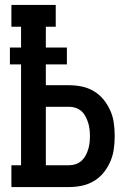

<svg xmlns="http://www.w3.org/2000/svg" viewBox="-20 -755 540 775"><path d="M26 0V-88H65V-495H20V-563H65V-647H26V-735H205V-647H165V-563H250V-495H165V-411H259Q286 -411 311.5 -405.5Q337 -400 359.5 -386.5Q382 -373 398.5 -352.5Q415 -332 425.5 -308Q436 -284 439.5 -258Q443 -232 443 -206Q443 -180 439.5 -154Q436 -128 425.5 -103.5Q415 -79 398.5 -58.5Q382 -38 359.5 -24.5Q337 -11 311.5 -5.5Q286 0 259 0ZM259 -88Q273 -88 286 -92.5Q299 -97 309 -106Q319 -115 325.5 -127Q332 -139 336 -152Q340 -165 341.5 -178.5Q343 -192 343 -206Q343 -219 341.5 -232.5Q340 -246 336 -259Q332 -272 325.5 -284.5Q319 -297 309 -306Q299 -315 286 -319.5Q273 -324 259 -324H165V-88Z"/></svg>

Font: Iosevka Slab Semibold
Style: Regular
Weight: 600
Monospace: yes
Designer: Belleve Invis
Foundry: Belleve Invis
Version: Version 11.1.1; ttfautohint (v1.8.3)